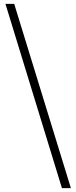

<svg xmlns="http://www.w3.org/2000/svg" viewBox="-20 -792 392 986"><path d="M344 174 53 -772H8L298 174Z"/></svg>

Font: NameLogos Serif 2
Style: Regular
Weight: 500
Version: Version 0.1